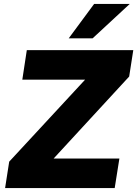

<svg xmlns="http://www.w3.org/2000/svg" viewBox="-20 -961 701 981"><path d="M6 0 27 -135 463 -606 466 -554H94L117 -705H661L640 -570L207 -100L202 -151H590L566 0ZM331 -765 461 -941H643L453 -765Z"/></svg>

Font: Nunito Sans 12pt Black
Style: Italic
Weight: 900
Italic angle: -9°
Designer: Vernon Adams
Foundry: Vernon Adams
Version: Version 3.101;gftools[0.9.27]